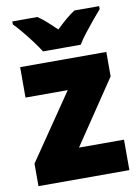

<svg xmlns="http://www.w3.org/2000/svg" viewBox="-86 -917 639 882"><g transform="rotate(-10 233.5 -476.0)"><path d="M445 -93H21V-198L230 -504H33V-646H435V-532L235 -235H445ZM149 -699Q136 -720 115.5 -747.5Q95 -775 73 -801.5Q51 -828 34 -845V-859H151Q173 -844 192.5 -826.5Q212 -809 236 -786Q260 -809 281 -827Q302 -845 324 -859H439V-845Q423 -827 401.5 -801Q380 -775 359 -748Q338 -721 325 -699Z"/></g></svg>

Font: Noto Sans Telugu UI SemiCondensed Black
Style: Regular
Weight: 900
Width: 4
Designer: Jelle Bosma - Monotype Design Team
Foundry: Monotype Imaging Inc.
Version: Version 2.005; ttfautohint (v1.8.4.7-5d5b)